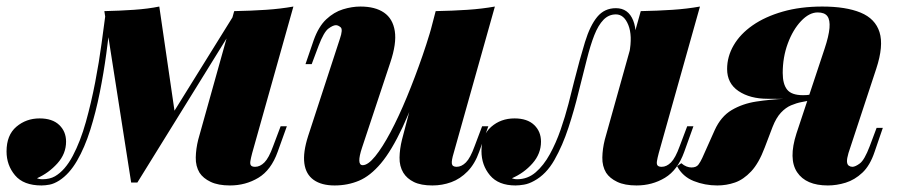

<svg xmlns="http://www.w3.org/2000/svg" viewBox="-77 -553 2756 587"><path d="M694 -85Q690 -70 688.5 -60.5Q687 -51 690.5 -47Q694 -43 703 -43Q718 -43 731.5 -56.5Q745 -70 758 -106L781 -167H800L772 -89Q752 -33 713 -9.5Q674 14 626 14Q590 14 567 3Q544 -8 533 -25Q521 -45 521.5 -71.5Q522 -98 529 -126L639 -519Q691 -520 736 -523Q781 -526 820 -533ZM262 -498Q256 -448 248 -389Q240 -330 228 -270Q216 -210 199 -156Q182 -102 158.5 -61.5Q135 -21 104 -1Q88 9 74.5 11.5Q61 14 50 14Q-5 14 -31 -17Q-57 -48 -57 -90Q-57 -140 -27 -165.5Q3 -191 44 -191Q83 -191 104 -171Q125 -151 125 -120Q125 -83 98.5 -53.5Q72 -24 36 -8Q38 -7 42.5 -6Q47 -5 53 -5Q75 -5 91 -14Q122 -32 145.5 -76.5Q169 -121 185.5 -180Q202 -239 214 -301.5Q226 -364 233.5 -420Q241 -476 246 -513ZM324 5 242 -519Q288 -520 332 -523Q376 -526 410 -533L458 -204L343 5ZM353 -48 640 -510 655 -499 343 5Z M1227 -354Q1188 -237 1154 -164.5Q1120 -92 1087.5 -53.5Q1055 -15 1020.5 -0.5Q986 14 946 14Q906 14 882 -3Q858 -20 853.5 -53.5Q849 -87 865 -137L962 -434Q972 -463 964.5 -469.5Q957 -476 950 -476Q941 -476 927 -465.5Q913 -455 897 -413L876 -357H857L882 -430Q897 -472 920.5 -494Q944 -516 971.5 -524.5Q999 -533 1025 -533Q1070 -533 1097 -514.5Q1124 -496 1130 -458Q1136 -420 1116 -361L1030 -102Q1012 -48 1032 -48Q1048 -48 1070 -75Q1092 -102 1117 -149Q1142 -196 1167 -256.5Q1192 -317 1215 -383.5Q1238 -450 1255 -516ZM1310 -85Q1303 -62 1304.5 -52.5Q1306 -43 1319 -43Q1334 -43 1347.5 -56.5Q1361 -70 1374 -106L1397 -167H1416L1388 -89Q1375 -52 1352.5 -29Q1330 -6 1302.5 4Q1275 14 1245 14Q1210 14 1188.5 3.5Q1167 -7 1156 -25Q1144 -45 1144.5 -71.5Q1145 -98 1152 -126L1255 -519Q1307 -520 1352 -523Q1397 -526 1436 -533Z M1937 -85Q1933 -70 1931.5 -60.5Q1930 -51 1933.5 -47Q1937 -43 1946 -43Q1961 -43 1974.5 -56.5Q1988 -70 2001 -106L2024 -167H2043L2015 -89Q1995 -33 1956 -9.5Q1917 14 1869 14Q1833 14 1810 3Q1787 -8 1776 -25Q1764 -45 1764.5 -71.5Q1765 -98 1772 -126L1882 -519Q1934 -520 1979 -523Q2024 -526 2063 -533ZM1504 -5Q1536 -5 1560.5 -26Q1585 -47 1604 -81.5Q1623 -116 1637 -156.5Q1651 -197 1661 -235.5Q1671 -274 1678 -303Q1696 -374 1711.5 -424.5Q1727 -475 1749 -501.5Q1771 -528 1806 -528Q1844 -528 1859 -490Q1874 -452 1858 -397L1847 -391Q1857 -444 1844 -476.5Q1831 -509 1806 -509Q1784 -509 1768 -492.5Q1752 -476 1740 -445.5Q1728 -415 1717 -371Q1706 -327 1692 -272Q1679 -218 1661 -163Q1643 -108 1618 -64Q1593 -20 1556 0Q1540 9 1525 11.5Q1510 14 1499 14Q1447 14 1421 -17Q1395 -48 1395 -91Q1395 -139 1424.5 -165Q1454 -191 1496 -191Q1535 -191 1556 -171Q1577 -151 1577 -120Q1577 -83 1551 -53.5Q1525 -24 1488 -8Q1490 -7 1494.5 -6Q1499 -5 1504 -5Z M2444 -404Q2457 -443 2459 -467.5Q2461 -492 2452.5 -503.5Q2444 -515 2423 -515Q2397 -515 2372 -488.5Q2347 -462 2331.5 -420Q2316 -378 2316 -330Q2316 -296 2329.5 -279Q2343 -262 2378 -262Q2391 -262 2398.5 -263.5Q2406 -265 2416 -267L2413 -248Q2389 -250 2350.5 -250.5Q2312 -251 2270 -251Q2216 -251 2181 -274.5Q2146 -298 2146 -342Q2146 -380 2166 -414.5Q2186 -449 2224 -475.5Q2262 -502 2316 -517.5Q2370 -533 2437 -533Q2509 -533 2554 -514.5Q2599 -496 2612 -454.5Q2625 -413 2602 -343L2517 -85Q2512 -68 2512.5 -59Q2513 -50 2518 -46.5Q2523 -43 2529 -43Q2538 -43 2552 -53.5Q2566 -64 2582 -106L2603 -162H2622L2597 -89Q2583 -47 2559.5 -25Q2536 -3 2508.5 5.5Q2481 14 2454 14Q2387 14 2360 -26.5Q2333 -67 2358 -145ZM2006 -54Q2014 -47 2022 -44Q2030 -41 2037 -41Q2052 -41 2058.5 -50Q2065 -59 2070 -70L2108 -155Q2127 -197 2160 -216.5Q2193 -236 2235 -242.5Q2277 -249 2323 -251Q2357 -253 2372.5 -256.5Q2388 -260 2412 -261L2405 -247Q2390 -244 2374 -241Q2358 -238 2341.5 -231Q2325 -224 2310.5 -208.5Q2296 -193 2285 -165L2261 -102Q2243 -54 2219.5 -29Q2196 -4 2170 5Q2144 14 2116 14Q2078 14 2044 0.5Q2010 -13 1993 -45Z"/></svg>

Font: Playfair Display Black
Style: Italic
Weight: 900
Italic angle: -14°
Designer: Claus Eggers Sørensen
Foundry: Claus Eggers Sørensen
Version: Version 1.203